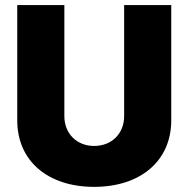

<svg xmlns="http://www.w3.org/2000/svg" viewBox="-20 -727 742 756"><path d="M468.8 -707V-269.5C468.8 -201.2 419.9 -152.3 350.6 -152.3C282.2 -152.3 233.4 -201.2 233.4 -269.5V-707H47.9V-252.9C47.9 -92.8 168.9 8.8 350.6 8.8C532.2 8.8 654.3 -92.8 654.3 -252.9V-707Z"/></svg>

Font: Pretendard Black
Style: Regular
Weight: 900
Designer: Base glyphs from Inter by Rasmus Andersson; Hangeul glyphs from Noto Sans CJK(Source Han Sans) by Jang Soo-young and Kan
Foundry: Kil Hyung-jin
Version: Version 1.309;Glyphs 3.2 (3225)